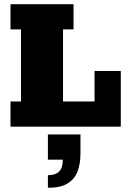

<svg xmlns="http://www.w3.org/2000/svg" viewBox="-20 -603 615 914"><path d="M30 0V-120H80V-463H30V-583H330V-463H280V-120H430V-265H555V0ZM208 291V231Q244 231 261.5 213.5Q279 196 279 157H208V37H363V128Q363 177 349 213.5Q335 250 301.5 270.5Q268 291 208 291Z"/></svg>

Font: Rokkitt SemiBold Black
Style: Regular
Weight: 900
Version: Version 3.103